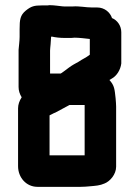

<svg xmlns="http://www.w3.org/2000/svg" viewBox="-20 -678 540 744"><path d="M249 -271H308V-76H172V-231L182 -236C185 -238 190 -240 195 -242C213 -251 231 -262 249 -271ZM262 -653H229C220 -653 204 -656 200 -656C191 -657 181 -658 172 -658C167 -657 163 -657 158 -657H142C113 -657 101 -654 80 -637C58 -619 56 -601 56 -565V-535C56 -519 53 -499 52 -485V-341C52 -327 56 -314 64 -301C55 -287 50 -273 50 -258V-34C50 10 82 46 125 46H292C305 46 316 45 327 44C351 42 367 41 385 33C406 25 430 -2 430 -32V-265C430 -274 429 -284 428 -297C424 -332 424 -346 404 -368L414 -374C432 -384 447 -407 450 -432V-553C450 -579 434 -600 414 -608C407 -630 385 -649 357 -649H337C312 -649 287 -655 262 -653ZM229 -531H248C255 -531 262 -531 269 -532C285 -532 311 -529 328 -527V-466C313 -454 299 -449 285 -439C272 -432 259 -425 247 -416L231 -404C226 -401 221 -396 215 -393H174V-482C174 -487 175 -495 176 -506L178 -535C178 -536 178 -536 179 -536H182C195 -533 213 -531 229 -531Z"/></svg>

Font: Electronic
Style: Ti
Weight: 900
Version: Version 1.011